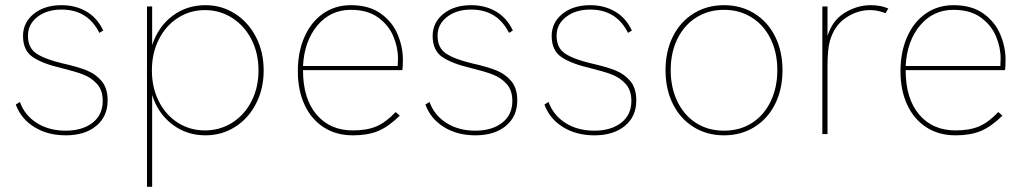

<svg xmlns="http://www.w3.org/2000/svg" viewBox="-20 -518 3971 742"><path d="M41 -114 57 -124Q75 -73 122 -43Q169 -13 234 -13Q298 -13 337.5 -43.5Q377 -74 377 -128Q377 -169 355 -193.5Q333 -218 301.5 -230Q270 -242 217 -255Q144 -272 106.5 -297.5Q69 -323 69 -379Q69 -431 110.5 -464.5Q152 -498 218 -498Q272 -498 314 -473.5Q356 -449 379 -400L364 -391Q319 -481 218 -481Q161 -481 124.5 -452.5Q88 -424 88 -380Q88 -333 121 -311Q154 -289 222 -273Q280 -260 315 -246Q350 -232 373 -204.5Q396 -177 396 -130Q396 -68 352 -31.5Q308 5 234 5Q164 5 112.5 -27Q61 -59 41 -114Z M548 -493H568V-344Q592 -416 647 -457Q702 -498 774 -498Q837 -498 888.5 -465Q940 -432 969.5 -374.5Q999 -317 999 -246Q999 -175 969.5 -117.5Q940 -60 888.5 -27.5Q837 5 774 5Q701 5 645.5 -37.5Q590 -80 568 -151V204H548ZM979 -246Q979 -312 952 -365Q925 -418 877.5 -448.5Q830 -479 772 -479Q714 -479 667 -448.5Q620 -418 593.5 -365Q567 -312 567 -246Q567 -180 593.5 -127Q620 -74 667 -44Q714 -14 772 -14Q830 -14 877.5 -44Q925 -74 952 -127Q979 -180 979 -246Z M1131 -243Q1131 -317 1156.5 -375Q1182 -433 1228.5 -465.5Q1275 -498 1336 -498Q1406 -498 1451 -466Q1496 -434 1516.5 -385.5Q1537 -337 1537 -288Q1537 -261 1535 -247H1151Q1151 -137 1203 -75.5Q1255 -14 1344 -14Q1398 -14 1434.5 -29.5Q1471 -45 1509 -85L1525 -71Q1481 -28 1441 -11.5Q1401 5 1344 5Q1279 5 1231 -26Q1183 -57 1157 -113Q1131 -169 1131 -243ZM1517 -263 1518 -292Q1518 -336 1499.5 -379Q1481 -422 1440.5 -451Q1400 -480 1336 -480Q1257 -480 1206.5 -419.5Q1156 -359 1151 -263Z M1624 -114 1640 -124Q1658 -73 1705 -43Q1752 -13 1817 -13Q1881 -13 1920.5 -43.5Q1960 -74 1960 -128Q1960 -169 1938 -193.5Q1916 -218 1884.5 -230Q1853 -242 1800 -255Q1727 -272 1689.5 -297.5Q1652 -323 1652 -379Q1652 -431 1693.5 -464.5Q1735 -498 1801 -498Q1855 -498 1897 -473.5Q1939 -449 1962 -400L1947 -391Q1902 -481 1801 -481Q1744 -481 1707.5 -452.5Q1671 -424 1671 -380Q1671 -333 1704 -311Q1737 -289 1805 -273Q1863 -260 1898 -246Q1933 -232 1956 -204.5Q1979 -177 1979 -130Q1979 -68 1935 -31.5Q1891 5 1817 5Q1747 5 1695.5 -27Q1644 -59 1624 -114Z M2084 -114 2100 -124Q2118 -73 2165 -43Q2212 -13 2277 -13Q2341 -13 2380.5 -43.5Q2420 -74 2420 -128Q2420 -169 2398 -193.5Q2376 -218 2344.5 -230Q2313 -242 2260 -255Q2187 -272 2149.5 -297.5Q2112 -323 2112 -379Q2112 -431 2153.5 -464.5Q2195 -498 2261 -498Q2315 -498 2357 -473.5Q2399 -449 2422 -400L2407 -391Q2362 -481 2261 -481Q2204 -481 2167.5 -452.5Q2131 -424 2131 -380Q2131 -333 2164 -311Q2197 -289 2265 -273Q2323 -260 2358 -246Q2393 -232 2416 -204.5Q2439 -177 2439 -130Q2439 -68 2395 -31.5Q2351 5 2277 5Q2207 5 2155.5 -27Q2104 -59 2084 -114Z M2552 -247Q2552 -320 2580.5 -377Q2609 -434 2660.5 -466Q2712 -498 2778 -498Q2844 -498 2895.5 -466Q2947 -434 2975.5 -377Q3004 -320 3004 -247Q3004 -173 2975.5 -116Q2947 -59 2895.5 -27Q2844 5 2778 5Q2712 5 2660.5 -27Q2609 -59 2580.5 -116Q2552 -173 2552 -247ZM2984 -247Q2984 -315 2958 -368Q2932 -421 2885 -450.5Q2838 -480 2778 -480Q2718 -480 2671 -450.5Q2624 -421 2598 -368Q2572 -315 2572 -247Q2572 -179 2598 -125.5Q2624 -72 2670.5 -42.5Q2717 -13 2778 -13Q2839 -13 2885.5 -42.5Q2932 -72 2958 -125.5Q2984 -179 2984 -247Z M3158 -493H3178V-379Q3197 -440 3245 -469Q3293 -498 3345 -498Q3384 -498 3413 -485L3402 -467Q3373 -479 3342 -479Q3293 -479 3248.5 -449Q3204 -419 3187 -359Q3178 -328 3178 -260V0H3158Z M3460 -243Q3460 -317 3485.5 -375Q3511 -433 3557.5 -465.5Q3604 -498 3665 -498Q3735 -498 3780 -466Q3825 -434 3845.5 -385.5Q3866 -337 3866 -288Q3866 -261 3864 -247H3480Q3480 -137 3532 -75.5Q3584 -14 3673 -14Q3727 -14 3763.5 -29.5Q3800 -45 3838 -85L3854 -71Q3810 -28 3770 -11.5Q3730 5 3673 5Q3608 5 3560 -26Q3512 -57 3486 -113Q3460 -169 3460 -243ZM3846 -263 3847 -292Q3847 -336 3828.5 -379Q3810 -422 3769.5 -451Q3729 -480 3665 -480Q3586 -480 3535.5 -419.5Q3485 -359 3480 -263Z"/></svg>

Font: Hanken Grotesk Thin
Style: Regular
Weight: 100
Designer: Alfredo Marco Pradil
Foundry: Hanken Design Co.
Version: Version 3.014